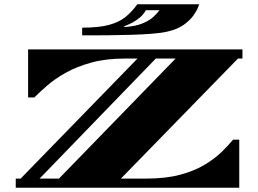

<svg xmlns="http://www.w3.org/2000/svg" viewBox="-20 -882 1213 902"><path d="M54 0V-43H77L626 -607H569Q478 -607 409 -588Q340 -569 288.5 -540Q237 -511 201 -479.5Q165 -448 141 -424H112V-650H1119V-607H1098L548 -43H666Q759 -43 826 -61Q893 -79 940.5 -107.5Q988 -136 1020.5 -167.5Q1053 -199 1075 -226H1104V0ZM166 -43H257L805 -607H712ZM366 -716V-752Q444 -752 492 -765Q540 -778 570 -802.5Q600 -827 625 -862H916Q916 -862 910 -846.5Q904 -831 888.5 -809Q873 -787 844 -766Q815 -745 768 -734Q739 -727 693.5 -723.5Q648 -720 597.5 -718.5Q547 -717 500 -716.5Q453 -716 420 -716ZM564 -755Q616 -758 649.5 -772Q683 -786 702 -804Q721 -822 729 -834H665Q656 -816 638 -800.5Q620 -785 599.5 -774.5Q579 -764 564 -759Z"/></svg>

Font: Diplomata
Style: Regular
Weight: 400
Designer: Eduardo Rodriguez Tunni
Foundry: Eduardo Rodriguez Tunni
Version: Version 1.002; ttfautohint (v1.8.4.7-5d5b);gftools[0.9.23]